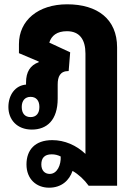

<svg xmlns="http://www.w3.org/2000/svg" viewBox="-20 -593 624 892"><path d="M208 279C266 279 302 245 317 201C345 217 372 242 392 270H524V-373C524 -504 433 -573 292 -573C157 -573 68 -498 68 -388V-346L160 -307V-304C120 -290 101 -258 101 -210V-200C50 -196 19 -151 19 -96C19 -37 59 9 128 9C198 9 248 -35 248 -135V-200C248 -237 259 -263 299 -263L306 -350L209 -395C219 -427 244 -448 291 -448C350 -448 377 -409 377 -344V122C335 82 280 58 223 58C142 58 103 104 103 171C103 239 149 279 208 279ZM122 -49C96 -49 81 -66 81 -96C81 -125 96 -143 122 -143C148 -143 163 -126 163 -96C163 -66 148 -49 122 -49ZM211 215C188 215 172 199 172 171C172 142 186 124 220 124C235 124 248 127 262 134C264 173 246 215 211 215Z"/></svg>

Font: Noto Sans Thai Looped Condensed ExtraBold
Style: Regular
Weight: 800
Width: 3
Designer: Sasikarn Vongin, Ben Mitchell
Foundry: The Fontpad Ltd
Version: Version 1.001